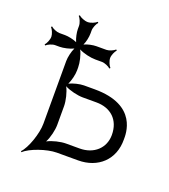

<svg xmlns="http://www.w3.org/2000/svg" viewBox="-161 -556 591 673"><g transform="rotate(20 134.5 -219.5)"><path d="M63 -24C73 -42 80 -73 80 -92V-162C80 -181 73 -212 63 -230C81 -220 112 -213 131 -213H182C235 -213 272 -181 272 -124C272 -75 235 -41 182 -41H131C112 -41 81 -34 63 -24ZM-58 -342 -55 -339C-49 -345 -33 -352 -23 -352H-6C8 -352 31 -357 45 -364C38 -350 33 -327 33 -313V-79C33 -42 12 18 -8 38L-5 41C15 21 75 0 112 0H191C265 0 318 -48 317 -124C317 -141 323 -254 161 -254H121C105 -254 81 -248 67 -241C74 -255 80 -279 80 -295V-306C80 -324 74 -351 65 -368C82 -359 109 -353 127 -353H152C162 -353 178 -346 184 -340L187 -343C181 -349 174 -365 174 -376C174 -386 181 -402 187 -408L184 -411C178 -405 162 -398 152 -398H115C102 -398 82 -394 70 -388C76 -400 80 -420 80 -433V-444C80 -455 87 -471 93 -477L90 -480C84 -474 68 -467 57 -467C45 -467 29 -474 23 -480L20 -477C26 -471 33 -455 33 -444V-432C33 -420 37 -400 43 -387C30 -393 10 -397 -2 -397H-23C-33 -397 -49 -404 -55 -410L-58 -407C-52 -401 -45 -385 -45 -375C-45 -364 -52 -348 -58 -342Z"/></g></svg>

Font: Armata Saber
Style: Rg
Weight: 400
Designer: Jasper
Foundry: Cannot Into Space Fonts
Version: Version 0.970